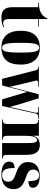

<svg xmlns="http://www.w3.org/2000/svg" viewBox="1024 -1724 710 2799"><g transform="rotate(90 1379.5 -325.0)"><path d="M234 10C307 10 356 -8 377 -19V-29C353 -20 333 -16 317 -16C277 -16 258 -43 258 -101V-526H369V-536H258V-660H248C232 -616 203 -584 161 -563C124 -545 77 -536 20 -536V-526H85V-149C85 -31 143 10 234 10Z M674 10C837 10 922 -82 922 -270C922 -458 829 -550 677 -550C514 -550 429 -458 429 -270C429 -82 522 10 674 10ZM676 0C622 0 605 -58 605 -270C605 -482 622 -540 675 -540C730 -540 747 -482 747 -270C747 -58 730 0 676 0Z M1009 -475 1130 0H1226L1320 -366L1429 0H1525L1631 -471C1642 -519 1653 -526 1689 -526H1713V-536H1541V-526H1588C1618 -526 1625 -519 1625 -503C1625 -491 1621 -469 1614 -441L1559 -201C1553 -173 1547 -145 1541 -114H1539C1529 -155 1520 -185 1510 -220L1414 -534H1355L1265 -188C1260 -168 1254 -142 1247 -113H1245C1238 -150 1232 -178 1225 -203L1168 -441C1161 -469 1155 -489 1155 -502C1155 -519 1166 -526 1194 -526H1244V-536H953V-526H955C990 -526 999 -519 1009 -475Z M1723 0H2019V-10H2016C1975 -10 1960 -24 1960 -75V-349C1960 -446 1981 -509 2022 -509C2056 -509 2066 -475 2066 -377V0H2294V-10H2290C2250 -10 2238 -25 2238 -80V-358C2238 -493 2189 -550 2095 -550C2017 -550 1976 -514 1961 -452H1959V-536H1727V-526H1731C1772 -526 1788 -513 1788 -462V-78C1788 -24 1771 -10 1727 -10H1723Z M2527 10C2671 10 2738 -61 2738 -168C2738 -270 2673 -309 2578 -343C2495 -372 2453 -390 2453 -454C2453 -516 2494 -539 2538 -539C2598 -539 2621 -497 2621 -384C2688 -384 2718 -408 2718 -449C2718 -501 2671 -549 2550 -549C2425 -549 2343 -496 2343 -380C2343 -284 2396 -242 2503 -204C2576 -178 2630 -159 2630 -89C2630 -30 2590 0 2532 0C2458 0 2430 -51 2430 -182C2379 -182 2337 -164 2337 -104C2337 -42 2384 10 2527 10Z"/></g></svg>

Font: Noto Serif Display Condensed Black
Style: Regular
Weight: 900
Width: 3
Designer: Monotype Design Team
Foundry: Monotype Imaging Inc.
Version: Version 2.009